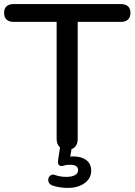

<svg xmlns="http://www.w3.org/2000/svg" viewBox="-23 -725 658 939"><path d="M306 7Q281 7 267.5 -7Q254 -21 254 -46V-618H42Q21 -618 9 -629.5Q-3 -641 -3 -662Q-3 -683 9 -694Q21 -705 42 -705H569Q591 -705 603 -694Q615 -683 615 -662Q615 -641 603 -629.5Q591 -618 569 -618H357V-46Q357 -21 344.5 -7Q332 7 306 7ZM308 194Q290 194 269.5 191Q249 188 233 182Q220 177 215.5 167Q211 157 214 147Q217 137 226.5 131.5Q236 126 249 132Q261 136 274 138Q287 140 302 140Q328 140 343.5 131.5Q359 123 359 107Q359 95 350 88Q341 81 321 81Q314 81 306 81.5Q298 82 289 85Q282 87 276.5 87Q271 87 266 83Q262 79 261 73Q260 67 261 58L273 -20H331L318 56L290 47Q302 44 314 42Q326 40 336 40Q375 40 399 58Q423 76 423 110Q423 147 391 170.5Q359 194 308 194Z"/></svg>

Font: Nunito SemiBold
Style: Regular
Weight: 600
Designer: Vernon Adams
Foundry: Vernon Adams
Version: Version 3.602